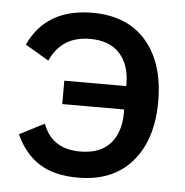

<svg xmlns="http://www.w3.org/2000/svg" viewBox="-44 -574 608 630"><g transform="rotate(5 259.5 -259.5)"><path d="M235 12Q156 12 107 -19.5Q58 -51 30 -113L112 -155Q141 -74 235 -74Q300 -74 333.5 -111Q367 -148 367 -214V-224H163V-301H367V-308Q367 -371 333.5 -408Q300 -445 236 -445Q142 -445 105 -362L27 -408Q84 -531 236 -531Q351 -531 413.5 -458.5Q476 -386 476 -260Q476 -134 413 -61Q350 12 235 12Z"/></g></svg>

Font: Anuphan Medium
Style: Regular
Weight: 500
Designer: Mike Abbink, Paul van der Laan, Pieter van Rosmalen, Mint Tantisuwanna
Foundry: Bold Monday; Cadson Demak
Version: Version 3.002;hotconv 1.0.109;makeotfexe 2.5.65596